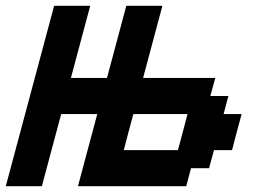

<svg xmlns="http://www.w3.org/2000/svg" viewBox="-20 -645 915 665"><path d="M250 0H625L641.6 -62.5H704.1L721.2 -125H783.7Q789.1 -145.5 800 -187.3Q811 -229 816.9 -250H754.4L771 -312.5H708.5L725.6 -375H475.6Q486.8 -416.5 509 -500Q531.2 -583.5 542.5 -625H417.5Q406.2 -583.5 384 -500Q361.8 -416.5 350.6 -375H225.6Q236.8 -416.5 259 -500Q281.2 -583.5 292.5 -625H167.5Q139.6 -520.5 83.7 -312.3Q27.8 -104 0 0H125Q136.2 -42 158.4 -125Q180.7 -208 191.9 -250H316.9Q305.7 -208 283.4 -125Q261.2 -42 250 0ZM596.2 -125H408.7Q414.1 -145.5 425 -187.3Q436 -229 441.9 -250H629.4Q624 -229 613 -187.3Q602.1 -145.5 596.2 -125Z"/></svg>

Font: Faithful 32x
Style: Oblique
Weight: 400
Foundry: Faithful Resource Pack
Version: Version 1.0; January 27, 2023